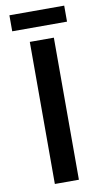

<svg xmlns="http://www.w3.org/2000/svg" viewBox="-96 -908 515 952"><g transform="rotate(-10 162.0 -431.5)"><path d="M221.2 0H100.1V-715.3H221.2ZM23.4 -862.8H299.3V-782.2H23.4Z"/></g></svg>

Font: Proza Libre
Style: Medium
Weight: 500
Designer: Jasper de Waard
Foundry: Jasper de Waard
Version: Version 1.000; ttfautohint (v1.4.1.8-43bc)